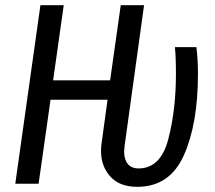

<svg xmlns="http://www.w3.org/2000/svg" viewBox="-20 -709 828 741"><path d="M370 -125Q370 -141 371 -148L395 -324H175L129 0H39L136 -689H226L185 -399H405L446 -689H536L461 -147Q459 -131 459 -125Q459 -94 473 -76.5Q487 -59 515 -59Q600 -59 629.5 -172Q659 -285 659 -423Q659 -491 655 -527H738Q744 -478 744 -424Q744 -231 689.5 -109.5Q635 12 510 12Q441 12 405.5 -28Q370 -68 370 -125Z"/></svg>

Font: Fira Sans Extra Condensed
Style: Italic
Weight: 400
Width: 3
Italic angle: -8°
Designer: Carrois Corporate & Edenspiekermann AG
Foundry: Carrois Corporate GbR & Edenspiekermann AG
Version: Version 4.203